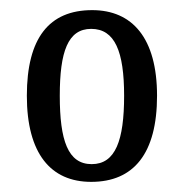

<svg xmlns="http://www.w3.org/2000/svg" viewBox="-20 -739 362 379"><path d="M160 -380C244 -380 290 -436 290 -550C290 -664 241 -719 162 -719C77 -719 33 -664 33 -550C33 -436 80 -380 160 -380ZM161 -415C114 -415 98 -462 98 -550C98 -637 114 -682 160 -682C207 -682 225 -637 225 -550C225 -462 208 -415 161 -415Z"/></svg>

Font: Noto Serif Devanagari ExtraCondensed
Style: Regular
Weight: 400
Width: 2
Designer: Universal Thirst, Indian Type Foundry and the Monotype Design Team
Foundry: Monotype Imaging Inc.
Version: Version 2.004